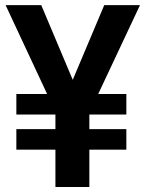

<svg xmlns="http://www.w3.org/2000/svg" viewBox="-20 -748 582 768"><path d="M145 -727.5 303.7 -351.1 209 -285.2 2.4 -727.5ZM239.3 -353.5 397 -727.5H540L332 -285.2ZM337.4 -382.8V0H201.7V-382.8ZM485.4 -372.1V-290H45.4V-372.1ZM485.4 -231.4V-149.4H45.4V-231.4Z"/></svg>

Font: Inter Cardless Display
Style: Bold
Weight: 700
Designer: Rasmus Andersson
Foundry: rsms
Version: Version 4.001;git-9221beed3